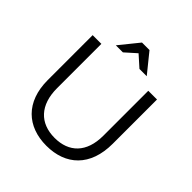

<svg xmlns="http://www.w3.org/2000/svg" viewBox="-236 -1055 1230 1230"><g transform="rotate(45 379.5 -439.5)"><path d="M379 11C554 11 671 -95 671 -299V-700H592V-293C592 -140 510 -62 381 -62C247 -62 167 -147 167 -298V-700H88V-293C88 -95 206 11 379 11ZM413 -890H345L239 -759H303L378 -826L453 -759H519Z"/></g></svg>

Font: Mission
Style: Regular
Weight: 400
Version: Version 1.000;FEAKit 1.0